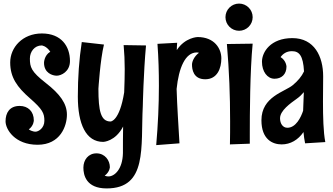

<svg xmlns="http://www.w3.org/2000/svg" viewBox="-20 -781 1863 1073"><path d="M371 -440C371 -522 323 -594 214 -594C106 -594 37 -516 37 -432C37 -348 76 -294 147 -232C218 -170 228 -148 228 -106C228 -65 195 -45 178 -45C178 -45 159 -45 141 -58C169 -79 169 -108 169 -108C169 -159 136 -189 90 -189C34 -189 11 -151 11 -103C11 -58 63 28 190 28C318 28 354 -78 354 -140C354 -202 316 -255 235 -318C154 -381 147 -406 147 -454C147 -492 173 -527 213 -527C213 -527 238 -526 261 -492C226 -471 226 -430 226 -430C226 -373 273 -358 297 -358C321 -358 371 -380 371 -440Z M671 -529C675 -482 677 -441 677 -395C677 -357 676 -316 674 -265C648 -102 598 -102 598 -102C543 -102 530 -161 530 -285C530 -285 540 -447 561 -532L437 -546C422 -449 415 -348 415 -241C415 -88 460 12 557 12C557 12 625 10 668 -74C667 -18 667 27 667 75C665 165 620 205 586 205C580 205 573 204 565 201C594 179 594 153 594 153C594 116 567 76 519 76C474 76 446 112 446 156C446 197 461 272 576 272C805 272 766 42 778 -188C778 -188 782 -375 796 -527Z M983 20C977 -86 970 -184 967 -284C979 -401 1015 -488 1080 -488C1084 -488 1088 -487 1092 -486C1066 -467 1053 -438 1053 -420C1053 -394 1060 -338 1127 -338C1195 -338 1217 -400 1217 -455C1217 -509 1179 -574 1084 -574C1084 -574 1014 -572 968 -501C968 -514 969 -528 970 -542L860 -536C866 -455 868 -378 868 -302C868 -194 863 -86 853 30L983 20Z M1392 -685C1392 -727 1358 -761 1316 -761C1274 -761 1240 -727 1240 -685C1240 -643 1274 -609 1316 -609C1358 -609 1392 -643 1392 -685ZM1248 -535C1261 -380 1266 -250 1266 -103C1266 -61 1266 -19 1265 26L1376 22C1376 22 1376 1 1376 -33C1376 -141 1377 -384 1392 -537Z M1798 13C1787 -42 1785 -129 1785 -214C1785 -264 1786 -314 1786 -355C1786 -465 1737 -568 1614 -568C1492 -568 1444 -490 1444 -436C1444 -381 1474 -341 1514 -341C1553 -341 1581 -365 1581 -409C1581 -409 1580 -442 1548 -462C1561 -480 1581 -495 1611 -495C1652 -495 1674 -471 1679 -382C1666 -354 1644 -328 1616 -305C1570 -267 1441 -241 1441 -109C1441 -2 1503 26 1554 26C1603 26 1646 1 1676 -43C1678 -21 1681 0 1685 20ZM1674 -162C1662 -126 1634 -67 1586 -67C1560 -67 1545 -91 1545 -120C1545 -163 1602 -203 1641 -231C1654 -240 1667 -253 1678 -266Z"/></svg>

Font: Rum Raisin
Style: Regular
Weight: 400
Designer: Astigmatic (AOETI)
Foundry: Astigmatic (AOETI)
Version: Version 1.000